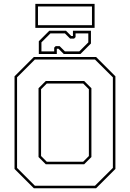

<svg xmlns="http://www.w3.org/2000/svg" viewBox="-20 -1004 693 1024"><path d="M160.5 0 57.5 -103V-597L160.5 -700H492.5L595.5 -597V-103L492.5 0ZM229.5 -141.5H423.5L454 -172V-528L423.5 -558.5H229.5L199 -528V-172ZM166 -13.5H486.5L582 -108.5V-591.5L486.5 -686.5H166L71 -591.5V-108.5ZM224 -128 185.5 -166.5V-533.5L224 -572H429L467.5 -533.5V-166.5L429 -128ZM187 -716V-784L243 -840H332L360 -812H369V-840H465V-772L409 -716H320L292 -744H283V-716ZM201 -730H269V-750L277 -758H298L326 -730H403L451 -778V-826H383V-806L375 -798H354L326 -826H249L201 -778ZM168.5 -855.5V-983.5H484.5V-855.5ZM182.5 -869.5H470.5V-969.5H182.5Z"/></svg>

Font: Tourney Thin Thin
Style: Regular
Weight: 250
Version: Version 1.015